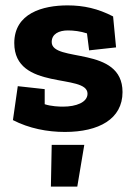

<svg xmlns="http://www.w3.org/2000/svg" viewBox="-20 -480 499 713"><path d="M293 58H172L169 213H267ZM435 -138C435 -312 172 -246 172 -324C172 -354 199 -367 232 -367C253 -367 279 -364 303 -356L311 -293L411 -304L400 -419C344 -448 291 -460 231 -460C139 -460 33 -431 33 -320C33 -141 305 -209 305 -132C305 -100 263 -84 214 -84C200 -84 170 -85 146 -93V-149L46 -160L28 -34C88 -3 156 10 221 10C347 10 435 -38 435 -138Z"/></svg>

Font: Zilla Slab Bold
Style: Regular
Weight: 700
Designer: Typotheque.com
Foundry: Typotheque type foundry
Version: Version 1.3; 2018